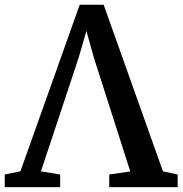

<svg xmlns="http://www.w3.org/2000/svg" viewBox="-42 -770 752 790"><path d="M-22.5 0V-52L42 -65L286 -750.5H384.5L628.5 -65L689 -52V0H407.5V-52L494 -64.5L344 -533.5L313.5 -643L281.5 -532L126.5 -65L205.5 -52V0Z"/></svg>

Font: Merriweather 28pt SemiBold
Style: Regular
Weight: 600
Version: Version 2.100